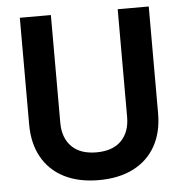

<svg xmlns="http://www.w3.org/2000/svg" viewBox="-52 -750 775 813"><g transform="rotate(-5 336.0 -343.0)"><path d="M62 -246V-700H194V-242Q194 -178 230.5 -141Q267 -104 336 -104Q405 -104 441.5 -141Q478 -178 478 -242V-700H610V-246Q610 -166 577.5 -107.5Q545 -49 483.5 -17.5Q422 14 336 14Q250 14 188.5 -17.5Q127 -49 94.5 -107.5Q62 -166 62 -246Z"/></g></svg>

Font: Space 7353
Style: Regular
Weight: 400
Designer: Christine Claussen + Ruben Lyon  (Space 7353)
Version: Version 1.000;FEAKit 1.0